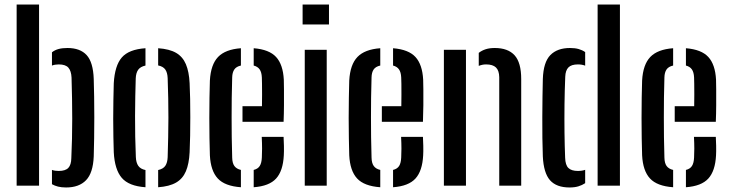

<svg xmlns="http://www.w3.org/2000/svg" viewBox="-20 -820 3220 848"><path d="M53.5 0V-800H152.5V0ZM209.5 -6.5V-69.5Q216.5 -67 224 -66Q231.5 -65 239.5 -65Q269 -65 281.8 -78.5Q294.5 -92 295 -121.5Q297 -164.5 298 -207.5Q299 -250.5 299 -294.5Q299 -338.5 298.2 -384Q297.5 -429.5 296 -477.5Q294.5 -507 282 -521.2Q269.5 -535.5 239.5 -535.5Q223 -535.5 209.5 -530.5V-589Q222 -599 238.5 -603.5Q255 -608 278 -608Q334 -608 362.8 -576.5Q391.5 -545 394 -471Q395 -437 395.8 -393Q396.5 -349 396.5 -301.8Q396.5 -254.5 395.8 -209.8Q395 -165 394 -129Q391 -56 360 -24Q329 8 272 8Q251.5 8 236.5 4.2Q221.5 0.5 209.5 -6.5Z M482.5 -147.5Q481.5 -175.5 480.8 -214Q480 -252.5 480 -295.2Q480 -338 480.8 -379Q481.5 -420 482.5 -452.5Q487 -530.5 518 -566.2Q549 -602 622.5 -607V-530.5Q600 -525.5 590.2 -511.8Q580.5 -498 579.5 -473.5Q578.5 -436 577.5 -394Q576.5 -352 576.5 -307.2Q576.5 -262.5 577.2 -217Q578 -171.5 580 -126.5Q581 -101.5 590.8 -87.5Q600.5 -73.5 622.5 -69V7Q549 2 517.8 -34.5Q486.5 -71 482.5 -147.5ZM678.5 7V-69Q701 -74 710.2 -87.8Q719.5 -101.5 720.5 -125.5Q722 -171 722.8 -214Q723.5 -257 723.8 -299.8Q724 -342.5 723 -386Q722 -429.5 720.5 -475Q719.5 -499.5 710 -513Q700.5 -526.5 678.5 -531V-607Q728.5 -603.5 757.8 -586.5Q787 -569.5 801 -536.5Q815 -503.5 817.5 -452.5Q819 -422 819.8 -383.2Q820.5 -344.5 820.5 -302.8Q820.5 -261 819.8 -220.8Q819 -180.5 817.5 -147.5Q815 -96.5 801 -63.5Q787 -30.5 757.5 -13.5Q728 3.5 678.5 7Z M907 -134Q906 -167 905.2 -209.8Q904.5 -252.5 904.5 -298.8Q904.5 -345 905.2 -388Q906 -431 907 -464.5Q911 -535 943.2 -568.5Q975.5 -602 1044 -607V-530.5Q1023.5 -526 1014.8 -513Q1006 -500 1005.5 -478Q1004 -432 1003.5 -388.2Q1003 -344.5 1003 -301.5Q1003 -258.5 1003.5 -214.5Q1004 -170.5 1005.5 -124Q1006 -99.5 1015.2 -86.8Q1024.5 -74 1044 -69.5V7Q973 2 941.8 -31.8Q910.5 -65.5 907 -134ZM1100.5 7V-69.5Q1119 -74 1127.2 -87Q1135.5 -100 1136.5 -124.5Q1137.5 -139.5 1137.5 -163.5Q1137.5 -187.5 1136 -215.5H1232.5Q1233.5 -201.5 1234 -176Q1234.5 -150.5 1233.5 -134Q1230 -65 1199.5 -31.5Q1169 2 1100.5 7ZM1051 -282V-351H1137Q1137.5 -377 1137.5 -403Q1137.5 -429 1137.2 -449.2Q1137 -469.5 1136.5 -478Q1135.5 -501 1126.8 -513.5Q1118 -526 1100.5 -530.5V-607Q1169 -601.5 1199.5 -568.2Q1230 -535 1233.5 -468Q1234 -456.5 1234.2 -425.2Q1234.5 -394 1234.2 -355.2Q1234 -316.5 1232.5 -282Z M1316.5 -712V-800H1433V-712ZM1326 0V-600H1423V0Z M1522.5 -134Q1521.5 -167 1520.8 -209.8Q1520 -252.5 1520 -298.8Q1520 -345 1520.8 -388Q1521.5 -431 1522.5 -464.5Q1526.5 -535 1558.8 -568.5Q1591 -602 1659.5 -607V-530.5Q1639 -526 1630.2 -513Q1621.5 -500 1621 -478Q1619.5 -432 1619 -388.2Q1618.5 -344.5 1618.5 -301.5Q1618.5 -258.5 1619 -214.5Q1619.5 -170.5 1621 -124Q1621.5 -99.5 1630.8 -86.8Q1640 -74 1659.5 -69.5V7Q1588.5 2 1557.2 -31.8Q1526 -65.5 1522.5 -134ZM1716 7V-69.5Q1734.5 -74 1742.8 -87Q1751 -100 1752 -124.5Q1753 -139.5 1753 -163.5Q1753 -187.5 1751.5 -215.5H1848Q1849 -201.5 1849.5 -176Q1850 -150.5 1849 -134Q1845.5 -65 1815 -31.5Q1784.5 2 1716 7ZM1666.5 -282V-351H1752.5Q1753 -377 1753 -403Q1753 -429 1752.8 -449.2Q1752.5 -469.5 1752 -478Q1751 -501 1742.2 -513.5Q1733.5 -526 1716 -530.5V-607Q1784.5 -601.5 1815 -568.2Q1845.5 -535 1849 -468Q1849.5 -456.5 1849.8 -425.2Q1850 -394 1849.8 -355.2Q1849.5 -316.5 1848 -282Z M1940.5 0V-600H2038V0ZM2185 0V-479Q2184.5 -508.5 2170.5 -522Q2156.5 -535.5 2127 -535.5Q2118 -535.5 2110 -533.8Q2102 -532 2094.5 -529V-586.5Q2108 -597 2125 -602.5Q2142 -608 2165 -608Q2223.5 -608 2252.8 -575.8Q2282 -543.5 2282 -471V0Z M2377.5 -129Q2376 -166 2375.5 -211Q2375 -256 2375.2 -302.8Q2375.5 -349.5 2376 -393Q2376.5 -436.5 2377.5 -471Q2380 -545.5 2410.8 -576.8Q2441.5 -608 2497.5 -608Q2519.5 -608 2535.5 -603.5Q2551.5 -599 2564.5 -590V-530Q2550.5 -535.5 2532.5 -535.5Q2503.5 -535.5 2490.5 -522.2Q2477.5 -509 2476.5 -481Q2474 -421.5 2473.2 -358Q2472.5 -294.5 2473.2 -234Q2474 -173.5 2476 -123.5Q2477 -91 2490.5 -78Q2504 -65 2532.5 -65Q2551 -65 2564.5 -70V-11Q2551 -2 2534.5 3Q2518 8 2495.5 8Q2437.5 8 2409.2 -24Q2381 -56 2377.5 -129ZM2619.5 0V-800H2718V0Z M2816 -134Q2815 -167 2814.2 -209.8Q2813.5 -252.5 2813.5 -298.8Q2813.5 -345 2814.2 -388Q2815 -431 2816 -464.5Q2820 -535 2852.2 -568.5Q2884.5 -602 2953 -607V-530.5Q2932.5 -526 2923.8 -513Q2915 -500 2914.5 -478Q2913 -432 2912.5 -388.2Q2912 -344.5 2912 -301.5Q2912 -258.5 2912.5 -214.5Q2913 -170.5 2914.5 -124Q2915 -99.5 2924.2 -86.8Q2933.5 -74 2953 -69.5V7Q2882 2 2850.8 -31.8Q2819.5 -65.5 2816 -134ZM3009.5 7V-69.5Q3028 -74 3036.2 -87Q3044.5 -100 3045.5 -124.5Q3046.5 -139.5 3046.5 -163.5Q3046.5 -187.5 3045 -215.5H3141.5Q3142.5 -201.5 3143 -176Q3143.5 -150.5 3142.5 -134Q3139 -65 3108.5 -31.5Q3078 2 3009.5 7ZM2960 -282V-351H3046Q3046.5 -377 3046.5 -403Q3046.5 -429 3046.2 -449.2Q3046 -469.5 3045.5 -478Q3044.5 -501 3035.8 -513.5Q3027 -526 3009.5 -530.5V-607Q3078 -601.5 3108.5 -568.2Q3139 -535 3142.5 -468Q3143 -456.5 3143.2 -425.2Q3143.5 -394 3143.2 -355.2Q3143 -316.5 3141.5 -282Z"/></svg>

Font: Big Shoulders Stencil Text Thin SemiBold
Style: Regular
Weight: 600
Version: Version 2.001